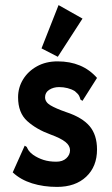

<svg xmlns="http://www.w3.org/2000/svg" viewBox="-20 -723 440 754"><path d="M204 11Q151 11 106 -3Q61 -17 30 -46L73 -142L77 -151L85 -146Q88 -139 92.5 -132Q97 -125 110 -115Q129 -102 151 -95Q173 -88 201 -88Q226 -88 240.5 -101.5Q255 -115 255 -133Q255 -151 237 -165.5Q219 -180 178 -195Q123 -215 87 -247.5Q51 -280 51 -341Q51 -379 70.5 -411Q90 -443 125 -462.5Q160 -482 206 -482Q304 -482 361 -417L309 -335L304 -327L296 -332Q294 -340 290.5 -347Q287 -354 274 -365Q261 -373 245 -377Q229 -381 212 -381Q190 -381 173.5 -370.5Q157 -360 157 -341Q157 -322 178 -309.5Q199 -297 239 -283Q303 -262 332 -227.5Q361 -193 361 -136Q361 -69 318.5 -29Q276 11 204 11ZM207 -500 143 -533 210 -703 304 -650Z"/></svg>

Font: Inconsolata Condensed Black
Style: Regular
Weight: 900
Width: 3
Monospace: yes
Designer: Raph Levien, Cyreal, Brenton Simpson
Foundry: Raph Levien, Cyreal, Google
Version: Version 3.001; ttfautohint (v1.8.2.53-6de2)